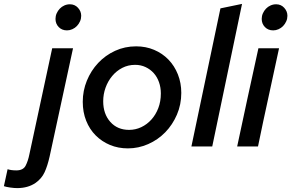

<svg xmlns="http://www.w3.org/2000/svg" viewBox="-149 -752 1496 986"><path d="M195 -596Q169 -596 152.5 -613Q136 -630 136 -655Q136 -670 142 -683.5Q148 -697 158 -707.5Q168 -718 181.5 -724Q195 -730 210 -730Q235 -730 251.5 -712Q268 -694 268 -671Q268 -656 262 -642.5Q256 -629 246 -618.5Q236 -608 222.5 -602Q209 -596 195 -596ZM-61 214Q-76 214 -97 211Q-118 208 -129 204Q-124 182 -119.5 160.5Q-115 139 -110 117Q-92 123 -65 123Q-30 123 -17.5 99Q-5 75 2 40Q31 -97 60.5 -232Q90 -367 119 -504H226L106 51Q95 100 80 132.5Q65 165 34 187Q-5 214 -61 214Z M276 -229Q276 -286 297 -337.5Q318 -389 355 -428.5Q392 -468 442 -491Q492 -514 550 -514Q600 -514 642.5 -496Q685 -478 716 -446Q747 -414 764.5 -370Q782 -326 782 -275Q782 -215 759.5 -163Q737 -111 699.5 -72.5Q662 -34 612 -12Q562 10 508 10Q458 10 416 -7.5Q374 -25 342.5 -56.5Q311 -88 293.5 -132Q276 -176 276 -229ZM514 -85Q547 -85 576.5 -99Q606 -113 628.5 -138Q651 -163 664 -197Q677 -231 677 -272Q677 -303 667.5 -330Q658 -357 640.5 -376.5Q623 -396 598.5 -407.5Q574 -419 545 -419Q509 -419 479 -403.5Q449 -388 427 -361.5Q405 -335 393 -301.5Q381 -268 381 -232Q381 -167 417.5 -126Q454 -85 514 -85Z M1094 -732 941 0H834L983 -709Z M1254 -596Q1228 -596 1211.5 -613Q1195 -630 1195 -655Q1195 -670 1201 -683.5Q1207 -697 1217 -707.5Q1227 -718 1240.5 -724Q1254 -730 1269 -730Q1294 -730 1310.5 -712Q1327 -694 1327 -671Q1327 -656 1321 -642.5Q1315 -629 1305 -618.5Q1295 -608 1281.5 -602Q1268 -596 1254 -596ZM1284 -504Q1257 -377 1229.5 -252Q1202 -127 1176 0H1069Q1096 -127 1123 -252Q1150 -377 1178 -504Z"/></svg>

Font: Rosa Sans Medium
Style: Italic
Weight: 500
Italic angle: -12°
Designer: Pentagram / MCKL
Foundry: Pentagram / MCKL
Version: Version 1.005;September 16, 2019;FontCreator 11.5.0.2425 64-